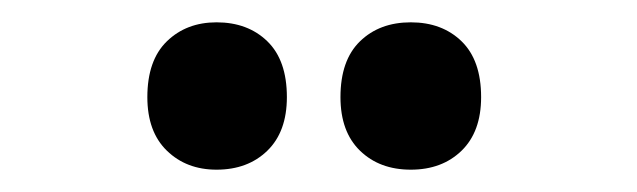

<svg xmlns="http://www.w3.org/2000/svg" viewBox="-20 -769 571 172"><path d="M112 -682Q112 -715 129.5 -732Q147 -749 174 -749Q202 -749 219.5 -732Q237 -715 237 -682Q237 -651 219.5 -634Q202 -617 174 -617Q147 -617 129.5 -634Q112 -651 112 -682ZM285 -682Q285 -715 302.5 -732Q320 -749 348 -749Q376 -749 393.5 -732Q411 -715 411 -682Q411 -651 393.5 -634Q376 -617 348 -617Q320 -617 302.5 -634Q285 -651 285 -682Z"/></svg>

Font: Noto Sans Gurmukhi Condensed
Style: Bold
Weight: 700
Width: 3
Designer: Jelle Bosma - Monotype Design Team
Foundry: Monotype Imaging Inc.
Version: Version 2.004; ttfautohint (v1.8.4.7-5d5b)